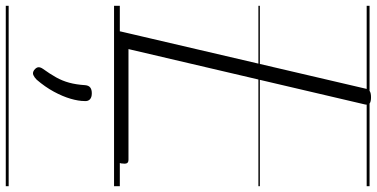

<svg xmlns="http://www.w3.org/2000/svg" viewBox="-340 -590 1305 665"><g transform="rotate(90 312.5 -257.5)"><path d="M112 0Q84 0 89 -23L287 -871Q289 -881 295.5 -885.5Q302 -890 317 -890Q332 -890 338 -885.5Q344 -881 342 -870L150 -50H533Q543 -50 545.5 -44Q548 -38 546 -25Q543 -12 537.5 -6Q532 0 523 0ZM223 277Q214 270 213 263Q212 256 218 247Q236 222 248 200.5Q260 179 266.5 155Q273 131 275 100Q276 88 283 82.5Q290 77 303 77Q317 77 324 83.5Q331 90 330 102Q330 123 322 150.5Q314 178 297.5 208.5Q281 239 256 268Q248 276 240 279.5Q232 283 223 277ZM0 365H625V375H0ZM0 -20H625V0H0ZM0 -505H625V-500H0ZM0 -885H625V-875H0Z"/></g></svg>

Font: Playwrite AT Guides
Style: Italic
Weight: 400
Italic angle: -13.0072°
Designer: Veronika Burian, José Scaglione
Foundry: TypeTogether
Version: Version 1.002